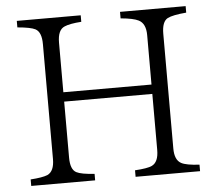

<svg xmlns="http://www.w3.org/2000/svg" viewBox="-51 -771 921 817"><g transform="rotate(-5 409.5 -362.5)"><path d="M771 -9.8H495.6V-37.6Q549.8 -41 567.9 -49.8Q597.2 -63.5 597.2 -115.7V-355H220.7V-115.7Q220.7 -64.9 245.6 -51.8Q266.1 -41 322.8 -37.6V-9.8H49.8V-37.6Q100.6 -41 122.1 -49.8Q151.9 -63.5 151.9 -115.7V-606.9Q151.9 -658.2 126 -671.9Q106.4 -682.1 49.8 -687V-714.8H322.8V-687Q273.4 -683.6 251 -673.8Q220.7 -661.6 220.7 -606.9V-395H597.2V-606Q597.2 -655.8 566.9 -670.9Q545.4 -682.1 490.7 -687V-714.8H771V-687Q712.4 -682.1 690.9 -670.9Q666 -657.7 666 -606V-115.7Q666 -66.4 693.8 -51.8Q714.8 -40.5 771 -37.6Z"/></g></svg>

Font: I.Ming
Style: Regular
Weight: 400
Designer: Ichiten Fonts Project
Version: Version 5.10 Mar 24, 2018